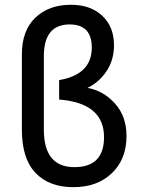

<svg xmlns="http://www.w3.org/2000/svg" viewBox="-20 -773 612 810"><path d="M289.1 16.6Q187.5 16.6 129.9 -43.5Q72.3 -103.5 72.3 -226.1V-543.9Q72.3 -644 129.2 -698.5Q186 -752.9 279.3 -752.9Q361.8 -752.9 411.4 -706.5Q460.9 -660.2 460.9 -582Q460.9 -518.6 428.5 -471.4Q396 -424.3 349.1 -402.3Q416.5 -390.1 465.1 -336.2Q513.7 -282.2 513.7 -199.2Q513.7 -101.6 452.1 -42.5Q390.6 16.6 289.1 16.6ZM293.9 -67.9Q418.9 -67.9 418.9 -194.3Q418.9 -338.4 229.5 -353V-435.1Q367.2 -458.5 367.2 -572.3Q367.2 -669.9 273.9 -669.9Q165 -669.9 165 -536.1V-226.1Q165 -67.9 293.9 -67.9Z"/></svg>

Font: Cadman
Style: Regular
Weight: 400
Designer: Paul James MIller
Foundry: High-Logic / Made with FontCreator
Version: Version 2.114;March 28, 2021;FontCreator 13.0.0.2683 64-bit